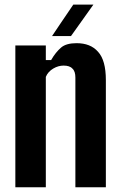

<svg xmlns="http://www.w3.org/2000/svg" viewBox="-20 -792 510 812"><path d="M44.9 0H173.8V-466.8C179.7 -481.4 190.4 -493.2 205.1 -502C219.7 -510.7 234.4 -514.6 249 -514.6C265.6 -514.6 278.3 -510.7 286.1 -502C294.9 -494.1 298.8 -481.4 298.8 -463.9V0H427.7V-453.1C427.7 -508.8 417 -548.8 394.5 -573.2C373 -597.7 342.8 -609.4 303.7 -609.4C275.4 -609.4 252.9 -603.5 238.3 -590.8C223.6 -578.1 209 -560.5 196.3 -538.1H173.8V-599.6H44.9V0ZM200.2 -639.6H280.3C328.1 -706.1 359.4 -750 375 -772.5H290C245.1 -706.1 214.8 -662.1 200.2 -639.6Z"/></svg>

Font: Yellow Ladder Regular
Style: Regular
Weight: 400
Designer: Zima Creative
Version: Version 2.002